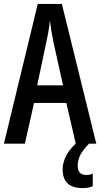

<svg xmlns="http://www.w3.org/2000/svg" viewBox="-20 -734 512 981"><path d="M367 0 319 -208H154L107 0H0L173 -714H296L472 0ZM253 -519Q247 -549 242.5 -577Q238 -605 235 -629Q230 -579 217 -520L170 -298H302ZM377 113Q377 160 421 160Q433 160 440.5 158Q448 156 454 153V217Q445 222 431.5 224.5Q418 227 402 227Q300 227 300 131Q300 94 321 56.5Q342 19 382 -13L435 0Q402 34 389.5 59.5Q377 85 377 113Z"/></svg>

Font: Noto Sans ExtraCondensed Medium
Style: Regular
Weight: 500
Width: 2
Designer: Monotype Design Team
Foundry: Monotype Imaging Inc.
Version: Version 2.013; ttfautohint (v1.8.4.7-5d5b)